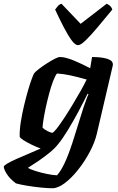

<svg xmlns="http://www.w3.org/2000/svg" viewBox="-86 -804 632 1024"><path d="M193 200Q171 200 134.5 196.5Q98 193 61 187Q24 181 -1 174Q-33 150 -49 125Q-65 100 -66 85Q-64 78 -45 67Q-26 56 3.5 43Q33 30 66.5 16Q100 2 131 -12Q108 -20 82.5 -32.5Q57 -45 39 -56.5Q21 -68 19 -75Q18 -111 25 -154.5Q32 -198 42.5 -242Q53 -286 64 -323.5Q75 -361 84 -385Q93 -409 96 -413Q102 -421 120 -435Q138 -449 161 -464Q184 -479 204 -489.5Q224 -500 234 -500Q262 -500 307 -481.5Q352 -463 395 -440L405 -500Q415 -500 433 -499Q451 -498 470 -494.5Q489 -491 502.5 -483Q516 -475 516 -460Q516 -455 514 -448L430 -89Q419 -43 392 7.5Q365 58 330 102Q295 146 259 173Q223 200 193 200ZM193 -96Q199 -96 216 -117.5Q233 -139 256 -174Q279 -209 302.5 -248Q326 -287 346 -322.5Q366 -358 376 -380Q326 -394 289 -402Q252 -410 218 -412Q208 -400 197 -371Q186 -342 176 -304.5Q166 -267 158 -230Q150 -193 145.5 -163.5Q141 -134 141 -123Q151 -113 168 -104.5Q185 -96 193 -96ZM218 131Q238 109 258 67Q278 25 301 -45L360 -233Q369 -258 375.5 -276.5Q382 -295 386 -301L381 -304Q359 -259 332 -208.5Q305 -158 277 -112Q249 -66 224 -35Q205 -11 175 13Q145 37 114.5 57.5Q84 78 63 91Q75 99 103.5 108Q132 117 163.5 123.5Q195 130 218 131ZM330 -563Q315 -563 296 -589Q277 -615 254.5 -658Q232 -701 208 -753Q215 -762 222 -771Q229 -780 242 -784L344 -677L483 -784Q495 -779 503 -770.5Q511 -762 513 -753Q471 -702 434.5 -658.5Q398 -615 371 -589Q344 -563 330 -563Z"/></svg>

Font: Texturina ExtraBold
Style: Italic
Weight: 800
Italic angle: -11°
Designer: Guillermo Torres Carreño
Foundry: Omnibus-Type
Version: Version 1.002; ttfautohint (v1.8.3)